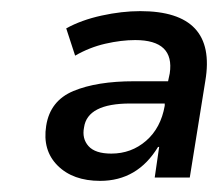

<svg xmlns="http://www.w3.org/2000/svg" viewBox="-20 -734 392 345"><path d="M160 -409Q111 -409 83.5 -436.5Q56 -464 63 -508Q70 -553 112 -570.5Q154 -588 221 -588H282L285 -602Q294 -662 223 -662Q198 -662 169.5 -655.5Q141 -649 115 -634L99 -683Q126 -698 162.5 -706Q199 -714 232 -714Q370 -714 349 -589L321 -415H258L266 -470H264Q227 -409 160 -409ZM180 -458Q216 -458 242.5 -481Q269 -504 276 -544V-548H214Q137 -548 131 -505Q127 -485 139 -471.5Q151 -458 180 -458Z"/></svg>

Font: Mulish SemiBold
Style: Italic
Weight: 600
Italic angle: -9°
Designer: Vernon Adams
Foundry: Vernon Adams
Version: Version 3.603; ttfautohint (v1.8.3)